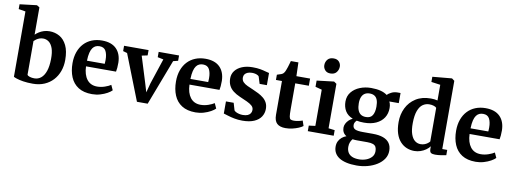

<svg xmlns="http://www.w3.org/2000/svg" viewBox="-77 -1297 5477 2044"><g transform="rotate(10 2661.0 -275.0)"><path d="M0 -745.5V-797.5L183 -819.5H185L214 -801.5V-506.5Q230 -522.5 252.8 -537Q275.5 -551.5 304.2 -560.8Q333 -570 366 -570Q425 -570 474 -542.2Q523 -514.5 552.5 -454.2Q582 -394 582 -296.5Q582 -232 561.8 -176Q541.5 -120 503 -78Q464.5 -36 409.5 -12.5Q354.5 11 285.5 11Q225.5 11 180.5 3.8Q135.5 -3.5 108.5 -12.8Q81.5 -22 75 -27V-733ZM312 -482Q290 -482 271.2 -475Q252.5 -468 237.8 -457.5Q223 -447 214 -437.5V-73.5Q219.5 -62 241.8 -55Q264 -48 291.5 -48Q332.5 -48 363.8 -73.8Q395 -99.5 412.8 -151Q430.5 -202.5 431.5 -280.5Q432.5 -352.5 416.8 -396.8Q401 -441 373.5 -461.5Q346 -482 312 -482Z M925 11Q834 11 776.2 -26Q718.5 -63 691.2 -128.5Q664 -194 664 -278.5Q664 -346.5 683.5 -400.5Q703 -454.5 738.5 -492.2Q774 -530 823.5 -550Q873 -570 933 -570Q1034.5 -570 1088 -517Q1141.5 -464 1144 -368.5Q1144 -336 1142 -311.8Q1140 -287.5 1136 -269.5H811.5Q813 -224.5 823.8 -189.2Q834.5 -154 853.8 -129Q873 -104 900.8 -91Q928.5 -78 965 -78Q1006 -78 1047.2 -92.2Q1088.5 -106.5 1111 -122L1136 -67.5Q1120 -50.5 1087.5 -32.2Q1055 -14 1012.8 -1.5Q970.5 11 925 11ZM811 -330.5H1003Q1003.5 -340.5 1004.2 -351.5Q1005 -362.5 1005 -373Q1005 -432.5 985.5 -469Q966 -505.5 917 -505.5Q895 -505.5 876.5 -497.5Q858 -489.5 843.8 -470.2Q829.5 -451 821 -417Q812.5 -383 811 -330.5Z M1411 8 1217.5 -485 1172.5 -498V-555.5H1437.5V-498L1375.5 -485L1460 -213L1491.5 -108.5L1518.5 -210.5L1609.5 -485L1546.5 -498V-555.5H1767V-498L1715 -485L1527 8Z M2043.5 11Q1952.5 11 1894.8 -26Q1837 -63 1809.8 -128.5Q1782.5 -194 1782.5 -278.5Q1782.5 -346.5 1802 -400.5Q1821.5 -454.5 1857 -492.2Q1892.5 -530 1942 -550Q1991.5 -570 2051.5 -570Q2153 -570 2206.5 -517Q2260 -464 2262.5 -368.5Q2262.5 -336 2260.5 -311.8Q2258.5 -287.5 2254.5 -269.5H1930Q1931.5 -224.5 1942.2 -189.2Q1953 -154 1972.2 -129Q1991.5 -104 2019.2 -91Q2047 -78 2083.5 -78Q2124.5 -78 2165.8 -92.2Q2207 -106.5 2229.5 -122L2254.5 -67.5Q2238.5 -50.5 2206 -32.2Q2173.5 -14 2131.2 -1.5Q2089 11 2043.5 11ZM1929.5 -330.5H2121.5Q2122 -340.5 2122.8 -351.5Q2123.5 -362.5 2123.5 -373Q2123.5 -432.5 2104 -469Q2084.5 -505.5 2035.5 -505.5Q2013.5 -505.5 1995 -497.5Q1976.5 -489.5 1962.2 -470.2Q1948 -451 1939.5 -417Q1931 -383 1929.5 -330.5Z M2550.5 11Q2503.5 11 2463 3Q2422.5 -5 2391.8 -14.8Q2361 -24.5 2343.5 -29.5V-160.5H2427L2450 -82.5Q2455 -74.5 2469.5 -66.8Q2484 -59 2503.8 -54.2Q2523.5 -49.5 2543.5 -49.5Q2576.5 -49.5 2597 -58.5Q2617.5 -67.5 2627.5 -83.5Q2637.5 -99.5 2637.5 -119.5Q2637.5 -146.5 2617.2 -164.8Q2597 -183 2562.2 -199Q2527.5 -215 2482 -234.5Q2438 -253.5 2407.2 -277.8Q2376.5 -302 2360.8 -334.8Q2345 -367.5 2345 -412Q2345 -457.5 2371.8 -492.5Q2398.5 -527.5 2447.2 -547.8Q2496 -568 2561.5 -568Q2610 -568 2645 -561.5Q2680 -555 2703.8 -547.8Q2727.5 -540.5 2742.5 -538V-406.5H2664L2640.5 -482.5Q2636.5 -489 2625.8 -495Q2615 -501 2599.5 -504.8Q2584 -508.5 2565.5 -508.5Q2538.5 -508.5 2518.2 -500.5Q2498 -492.5 2487.2 -477.8Q2476.5 -463 2476.5 -443Q2476.5 -413 2494.5 -394.2Q2512.5 -375.5 2542 -362Q2571.5 -348.5 2604 -335Q2636 -321.5 2666.8 -305.8Q2697.5 -290 2722.2 -269.8Q2747 -249.5 2761.5 -221.5Q2776 -193.5 2776 -155Q2776 -108.5 2751.5 -70.8Q2727 -33 2676.8 -11Q2626.5 11 2550.5 11Z M3016 9.5Q2954.5 9.5 2923.8 -19.2Q2893 -48 2893 -112V-478H2828V-534.5Q2839.5 -539 2851.8 -542.5Q2864 -546 2874.2 -549.8Q2884.5 -553.5 2890.5 -558.5Q2897 -565 2901.8 -571Q2906.5 -577 2910.5 -585.2Q2914.5 -593.5 2918.5 -604.5Q2924 -617.5 2929.5 -635Q2935 -652.5 2940.2 -670.8Q2945.5 -689 2949.5 -703.5H3031L3035.5 -555.5H3183.5V-478H3036.5V-198Q3036.5 -145 3040.2 -120.8Q3044 -96.5 3055.8 -90.2Q3067.5 -84 3090 -84Q3115 -84 3141.2 -89.8Q3167.5 -95.5 3183.5 -102L3202.5 -46Q3185.5 -32.5 3156 -20Q3126.5 -7.5 3090 1Q3053.5 9.5 3016 9.5Z M3256.5 0V-60L3326 -69V-460.5L3255.5 -479.5V-546.5L3439 -568.5H3441L3469 -549V-68.5L3536.5 -60V0ZM3385.5 -646.5Q3347.5 -646.5 3327.5 -670Q3307.5 -693.5 3307.5 -723Q3307.5 -758.5 3329.2 -784.5Q3351 -810.5 3394 -810.5H3395Q3433 -810.5 3453 -787.8Q3473 -765 3473 -736Q3473 -700.5 3451.2 -673.5Q3429.5 -646.5 3386.5 -646.5Z M3831 270Q3768.5 270 3721 259.2Q3673.5 248.5 3641.5 228Q3609.5 207.5 3593 177.5Q3576.5 147.5 3576.5 109Q3576.5 77 3589 51.8Q3601.5 26.5 3623 8.8Q3644.5 -9 3671 -18.5Q3647 -32.5 3635.5 -54Q3624 -75.5 3624 -103.5Q3624 -125 3634.5 -146.2Q3645 -167.5 3663 -185Q3681 -202.5 3705 -213.5Q3648 -236 3622.2 -279.5Q3596.5 -323 3596.5 -381Q3596.5 -440.5 3630.8 -482.8Q3665 -525 3721 -547.5Q3777 -570 3842 -570Q3901 -570 3944.2 -558.8Q3987.5 -547.5 4016 -525.5Q4027.5 -539 4057.8 -555.2Q4088 -571.5 4124.5 -571.5H4158.5V-462H4056.5Q4061.5 -453 4064.8 -442Q4068 -431 4069.8 -419Q4071.5 -407 4071.5 -394Q4072 -333.5 4042.8 -288.2Q4013.5 -243 3959.2 -218Q3905 -193 3829 -193Q3807 -193 3787.2 -194.8Q3767.5 -196.5 3750 -200.5Q3738.5 -189.5 3732 -177.2Q3725.5 -165 3725.5 -150Q3725.5 -117.5 3750.8 -105Q3776 -92.5 3836 -92.5H3943Q4011 -92.5 4056.2 -75.8Q4101.5 -59 4124.2 -26Q4147 7 4147 55.5Q4147 104.5 4121 143.8Q4095 183 4050.2 211.2Q4005.5 239.5 3948.8 254.8Q3892 270 3831 270ZM3846 201Q3884.5 201 3920.5 188Q3956.5 175 3980 149.5Q4003.5 124 4003.5 85.5Q4003.5 58 3994.5 40.2Q3985.5 22.5 3963.2 14Q3941 5.5 3901 5.5H3787.5Q3775 5.5 3763.2 4.5Q3751.5 3.5 3741 2Q3728 17 3719 38.2Q3710 59.5 3710 88Q3710 122.5 3724 147.8Q3738 173 3767.8 187Q3797.5 201 3846 201ZM3839 -255.5Q3889 -255.5 3910 -289.8Q3931 -324 3931 -383.5Q3931 -427.5 3920.8 -455.2Q3910.5 -483 3889.5 -496.2Q3868.5 -509.5 3837 -509.5Q3806.5 -509.5 3784.8 -496.2Q3763 -483 3751.2 -455.8Q3739.5 -428.5 3739.5 -387Q3739.5 -346.5 3749.8 -317Q3760 -287.5 3781.8 -271.5Q3803.5 -255.5 3839 -255.5Z M4409 11Q4364.5 11 4325.2 -5.2Q4286 -21.5 4255.8 -54.8Q4225.5 -88 4208.5 -140.2Q4191.5 -192.5 4191.5 -264.5Q4191.5 -346.5 4225.2 -416Q4259 -485.5 4325.2 -527.8Q4391.5 -570 4487.5 -570Q4507.5 -570 4525.8 -567.8Q4544 -565.5 4559.5 -561.5V-731L4461.5 -744.5V-800.5L4668 -819.5H4671.5L4699.5 -798.5V-61H4753V-4Q4731.5 0.5 4698.2 5.8Q4665 11 4634 11Q4604.5 11 4589.5 1.8Q4574.5 -7.5 4574.5 -41V-69Q4558 -46.5 4532.2 -28.5Q4506.5 -10.5 4474.8 0.2Q4443 11 4409 11ZM4461.5 -72Q4484.5 -72 4503.8 -79Q4523 -86 4537.2 -96.8Q4551.5 -107.5 4559.5 -118V-481.5Q4552.5 -491.5 4530.5 -498.8Q4508.5 -506 4482.5 -506Q4443.5 -506 4412 -484.2Q4380.5 -462.5 4361.8 -413Q4343 -363.5 4342 -280.5Q4341 -206.5 4357 -160.5Q4373 -114.5 4400.2 -93.2Q4427.5 -72 4461.5 -72Z M5071.5 11Q4980.5 11 4922.8 -26Q4865 -63 4837.8 -128.5Q4810.5 -194 4810.5 -278.5Q4810.5 -346.5 4830 -400.5Q4849.5 -454.5 4885 -492.2Q4920.5 -530 4970 -550Q5019.5 -570 5079.5 -570Q5181 -570 5234.5 -517Q5288 -464 5290.5 -368.5Q5290.5 -336 5288.5 -311.8Q5286.5 -287.5 5282.5 -269.5H4958Q4959.5 -224.5 4970.2 -189.2Q4981 -154 5000.2 -129Q5019.5 -104 5047.2 -91Q5075 -78 5111.5 -78Q5152.5 -78 5193.8 -92.2Q5235 -106.5 5257.5 -122L5282.5 -67.5Q5266.5 -50.5 5234 -32.2Q5201.5 -14 5159.2 -1.5Q5117 11 5071.5 11ZM4957.5 -330.5H5149.5Q5150 -340.5 5150.8 -351.5Q5151.5 -362.5 5151.5 -373Q5151.5 -432.5 5132 -469Q5112.5 -505.5 5063.5 -505.5Q5041.5 -505.5 5023 -497.5Q5004.5 -489.5 4990.2 -470.2Q4976 -451 4967.5 -417Q4959 -383 4957.5 -330.5Z"/></g></svg>

Font: Merriweather Light 18pt
Style: Bold
Weight: 700
Version: Version 2.100